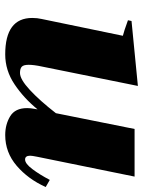

<svg xmlns="http://www.w3.org/2000/svg" viewBox="76 -628 561 754"><g transform="rotate(90 357.0 -250.5)"><path d="M714 -149Q683 -80 630.5 -35Q578 10 510 10Q468 10 436 -9.5Q404 -29 404 -76Q404 -89 407 -105L409 -117Q365 -63 310.5 -26.5Q256 10 193 10Q50 10 50 -96Q50 -116 54 -133L120 -452Q103 -456 59 -472L62 -486L317 -511L241 -135Q234 -103 234 -82Q234 -62 241.5 -55Q249 -48 266 -48Q291 -48 333 -87Q375 -126 424 -189L486 -498H673L595 -115Q591 -95 591 -88Q591 -68 606 -68Q622 -68 643.5 -96.5Q665 -125 686 -165Z"/></g></svg>

Font: Trirong Black
Style: Italic
Weight: 900
Italic angle: -12°
Designer: Katatrad Team
Foundry: CadsonDemak
Version: Version 1.001